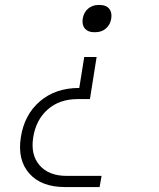

<svg xmlns="http://www.w3.org/2000/svg" viewBox="-20 -575 640 775"><path d="M360 -445Q335 -445 322.5 -460Q310 -475 314 -500Q318 -525 335.5 -540Q353 -555 378 -555H383Q408 -555 420.5 -540Q433 -525 429 -500Q425 -475 407.5 -460Q390 -445 365 -445ZM242 180Q147 180 98.5 125.5Q50 71 64 -20Q78 -112 141 -166Q204 -220 300 -220L320 -345H370L343 -175H293Q220 -175 172.5 -133Q125 -91 114 -20Q103 50 140 92.5Q177 135 250 135H390L382 180Z"/></svg>

Font: JetBrains Mono Thin
Style: Italic
Weight: 100
Italic angle: -9°
Monospace: yes
Designer: Philipp Nurullin, Konstantin Bulenkov
Foundry: JetBrains
Version: Version 2.305; ttfautohint (v1.8.4.7-5d5b)